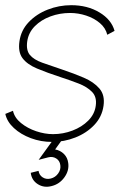

<svg xmlns="http://www.w3.org/2000/svg" viewBox="-52 -537 498 740"><path d="M148.5 10Q105.5 10 66.8 -4.5Q28 -19 1.5 -43.5Q-25 -68 -31.5 -98L-2 -110Q4 -83 29 -62.8Q54 -42.5 87.5 -31.2Q121 -20 152.5 -20Q191.5 -20 227.5 -33.8Q263.5 -47.5 288 -72Q312.5 -96.5 317 -129Q322 -163 302.8 -182.8Q283.5 -202.5 251.2 -215Q219 -227.5 183.5 -239Q128.5 -257 90.5 -273Q52.5 -289 34.8 -312.8Q17 -336.5 23 -378Q29 -420.5 58.8 -451.8Q88.5 -483 132 -500Q175.5 -517 222.5 -517Q285 -517 331.2 -489.2Q377.5 -461.5 389.5 -418L361.5 -403Q355 -429.5 332.8 -448.2Q310.5 -467 280 -477Q249.5 -487 218 -487Q178.5 -487 142.5 -473.8Q106.5 -460.5 82.2 -436Q58 -411.5 53 -378Q48 -343.5 63.2 -325.2Q78.5 -307 110.5 -295.5Q142.5 -284 187.5 -269Q232.5 -254 271 -237.5Q309.5 -221 331.2 -195.8Q353 -170.5 347 -129Q341 -86.5 311.2 -55.2Q281.5 -24 238.2 -7Q195 10 148.5 10ZM147.5 180Q118 188 94 173Q70 158 66.5 129L96.5 121.5Q99 138 112.8 146.8Q126.5 155.5 144 151Q161.5 146.5 172.2 131.5Q183 116.5 180.5 99.5Q178.5 82.5 164.8 73.8Q151 65 133.5 69.5L97 79L165 -15L188.5 0L160.5 39Q180.5 42.5 194.5 56.5Q208.5 70.5 211 91.5Q215 120.5 196.2 146.5Q177.5 172.5 147.5 180Z"/></svg>

Font: Urbanist Thin
Style: Italic
Weight: 100
Italic angle: -8°
Designer: Corey Hu
Foundry: Corey Hu
Version: Version 1.321; ttfautohint (v1.8.4.7-5d5b)